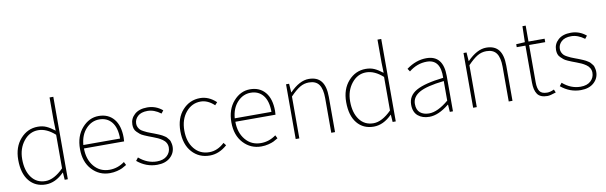

<svg xmlns="http://www.w3.org/2000/svg" viewBox="-50 -1301 5743 1821"><g transform="rotate(-10 2821.0 -390.5)"><path d="M277.3 12.7Q176.8 12.7 117.7 -59.1Q58.6 -130.9 58.6 -261.7Q58.6 -385.7 127.4 -462.9Q196.3 -540 294.9 -540Q340.8 -540 377 -523.9Q413.1 -507.8 457 -473.6L454.1 -573.2V-793.9H490.2V0H460L455.1 -70.3H453.1Q370.1 12.7 277.3 12.7ZM280.3 -19.5Q362.3 -19.5 454.1 -111.3V-434.6Q374 -506.8 293 -506.8Q210 -506.8 153.3 -435.5Q96.7 -364.3 96.7 -261.7Q96.7 -152.3 145.5 -85.9Q194.3 -19.5 280.3 -19.5Z M894.5 12.7Q792 12.7 722.7 -62Q653.3 -136.7 653.3 -261.7Q653.3 -385.7 721.2 -462.9Q789.1 -540 880.9 -540Q973.6 -540 1026.9 -476.6Q1080.1 -413.1 1080.1 -296.9Q1080.1 -273.4 1078.1 -260.7H691.4Q691.4 -155.3 748 -87.4Q804.7 -19.5 896.5 -19.5Q975.6 -19.5 1042 -68.4L1057.6 -37.1Q1032.2 -21.5 1014.2 -12.7Q996.1 -3.9 963.4 4.4Q930.7 12.7 894.5 12.7ZM691.4 -293.9H1044.9Q1044.9 -398.4 1001 -452.6Q957 -506.8 880.9 -506.8Q807.6 -506.8 753.4 -448.7Q699.2 -390.6 691.4 -293.9Z M1349.6 12.7Q1244.1 12.7 1158.2 -58.6L1180.7 -87.9Q1259.8 -19.5 1352.5 -19.5Q1416 -19.5 1450.7 -51.8Q1485.4 -84 1485.4 -130.9Q1485.4 -155.3 1474.1 -175.3Q1462.9 -195.3 1441.4 -210Q1419.9 -224.6 1400.9 -233.4Q1381.8 -242.2 1353.5 -252.9Q1322.3 -264.6 1312 -268.6Q1301.8 -272.5 1274.9 -284.2Q1248 -295.9 1236.8 -305.7Q1225.6 -315.4 1210 -330.1Q1194.3 -344.7 1188.5 -363.3Q1182.6 -381.8 1182.6 -403.3Q1182.6 -460.9 1226.6 -500.5Q1270.5 -540 1348.6 -540Q1431.6 -540 1495.1 -486.3L1473.6 -459Q1410.2 -506.8 1345.7 -506.8Q1284.2 -506.8 1252 -477.1Q1219.7 -447.3 1219.7 -405.3Q1219.7 -386.7 1227.5 -371.1Q1235.4 -355.5 1245.1 -345.7Q1254.9 -335.9 1275.4 -325.2Q1295.9 -314.5 1308.1 -309.1Q1320.3 -303.7 1346.7 -293.9Q1350.6 -293 1371.6 -284.7Q1392.6 -276.4 1397.5 -274.4Q1402.3 -272.5 1420.9 -264.6Q1439.5 -256.8 1445.3 -252.9Q1451.2 -249 1465.8 -240.2Q1480.5 -231.4 1485.4 -224.6Q1490.2 -217.8 1500 -207Q1509.8 -196.3 1513.2 -185.5Q1516.6 -174.8 1519.5 -161.1Q1522.5 -147.5 1522.5 -132.8Q1522.5 -71.3 1476.1 -29.3Q1429.7 12.7 1349.6 12.7Z M1856.4 12.7Q1752.9 12.7 1686.5 -61Q1620.1 -134.8 1620.1 -261.7Q1620.1 -389.6 1689 -464.8Q1757.8 -540 1857.4 -540Q1941.4 -540 2011.7 -473.6L1988.3 -448.2Q1925.8 -506.8 1857.4 -506.8Q1772.5 -506.8 1715.3 -438Q1658.2 -369.1 1658.2 -261.7Q1658.2 -153.3 1712.9 -86.4Q1767.6 -19.5 1857.4 -19.5Q1936.5 -19.5 2003.9 -83L2024.4 -56.6Q1946.3 12.7 1856.4 12.7Z M2352.5 12.7Q2250 12.7 2180.7 -62Q2111.3 -136.7 2111.3 -261.7Q2111.3 -385.7 2179.2 -462.9Q2247.1 -540 2338.9 -540Q2431.6 -540 2484.9 -476.6Q2538.1 -413.1 2538.1 -296.9Q2538.1 -273.4 2536.1 -260.7H2149.4Q2149.4 -155.3 2206.1 -87.4Q2262.7 -19.5 2354.5 -19.5Q2433.6 -19.5 2500 -68.4L2515.6 -37.1Q2490.2 -21.5 2472.2 -12.7Q2454.1 -3.9 2421.4 4.4Q2388.7 12.7 2352.5 12.7ZM2149.4 -293.9H2502.9Q2502.9 -398.4 2459 -452.6Q2415 -506.8 2338.9 -506.8Q2265.6 -506.8 2211.4 -448.7Q2157.2 -390.6 2149.4 -293.9Z M2684.6 0V-527.3H2713.9L2719.7 -443.4H2721.7Q2816.4 -540 2904.3 -540Q2985.4 -540 3024.4 -490.2Q3063.5 -440.4 3063.5 -338.9V0H3027.3V-334Q3027.3 -421.9 2997.1 -464.4Q2966.8 -506.8 2900.4 -506.8Q2853.5 -506.8 2813.5 -482.9Q2773.4 -459 2719.7 -403.3V0Z M3435.5 12.7Q3335 12.7 3275.9 -59.1Q3216.8 -130.9 3216.8 -261.7Q3216.8 -385.7 3285.6 -462.9Q3354.5 -540 3453.1 -540Q3499 -540 3535.2 -523.9Q3571.3 -507.8 3615.2 -473.6L3612.3 -573.2V-793.9H3648.4V0H3618.2L3613.3 -70.3H3611.3Q3528.3 12.7 3435.5 12.7ZM3438.5 -19.5Q3520.5 -19.5 3612.3 -111.3V-434.6Q3532.2 -506.8 3451.2 -506.8Q3368.2 -506.8 3311.5 -435.5Q3254.9 -364.3 3254.9 -261.7Q3254.9 -152.3 3303.7 -85.9Q3352.5 -19.5 3438.5 -19.5Z M3970.7 12.7Q3904.3 12.7 3861.8 -22.9Q3819.3 -58.6 3819.3 -129.9Q3819.3 -216.8 3900.9 -262.7Q3982.4 -308.6 4163.1 -329.1Q4168.9 -506.8 4035.2 -506.8Q3942.4 -506.8 3863.3 -443.4L3844.7 -471.7Q3937.5 -540 4037.1 -540Q4199.2 -540 4199.2 -340.8V0H4168.9L4164.1 -70.3H4161.1Q4059.6 12.7 3970.7 12.7ZM3973.6 -19.5Q4056.6 -19.5 4163.1 -109.4V-297.9Q3996.1 -279.3 3925.8 -239.3Q3855.5 -199.2 3855.5 -130.9Q3855.5 -73.2 3888.2 -46.4Q3920.9 -19.5 3973.6 -19.5Z M4393.6 0V-527.3H4422.9L4428.7 -443.4H4430.7Q4525.4 -540 4613.3 -540Q4694.3 -540 4733.4 -490.2Q4772.5 -440.4 4772.5 -338.9V0H4736.3V-334Q4736.3 -421.9 4706.1 -464.4Q4675.8 -506.8 4609.4 -506.8Q4562.5 -506.8 4522.5 -482.9Q4482.4 -459 4428.7 -403.3V0Z M5108.4 12.7Q5039.1 12.7 5011.7 -26.4Q4984.4 -65.4 4984.4 -139.6V-494.1H4900.4V-522.5L4984.4 -527.3L4988.3 -680.7H5019.5V-527.3H5174.8V-494.1H5019.5V-134.8Q5019.5 -77.1 5038.6 -48.3Q5057.6 -19.5 5111.3 -19.5Q5140.6 -19.5 5177.7 -37.1L5190.4 -6.8Q5133.8 12.7 5108.4 12.7Z M5429.7 12.7Q5324.2 12.7 5238.3 -58.6L5260.7 -87.9Q5339.8 -19.5 5432.6 -19.5Q5496.1 -19.5 5530.8 -51.8Q5565.4 -84 5565.4 -130.9Q5565.4 -155.3 5554.2 -175.3Q5543 -195.3 5521.5 -210Q5500 -224.6 5481 -233.4Q5461.9 -242.2 5433.6 -252.9Q5402.3 -264.6 5392.1 -268.6Q5381.8 -272.5 5355 -284.2Q5328.1 -295.9 5316.9 -305.7Q5305.7 -315.4 5290 -330.1Q5274.4 -344.7 5268.6 -363.3Q5262.7 -381.8 5262.7 -403.3Q5262.7 -460.9 5306.6 -500.5Q5350.6 -540 5428.7 -540Q5511.7 -540 5575.2 -486.3L5553.7 -459Q5490.2 -506.8 5425.8 -506.8Q5364.3 -506.8 5332 -477.1Q5299.8 -447.3 5299.8 -405.3Q5299.8 -386.7 5307.6 -371.1Q5315.4 -355.5 5325.2 -345.7Q5335 -335.9 5355.5 -325.2Q5376 -314.5 5388.2 -309.1Q5400.4 -303.7 5426.8 -293.9Q5430.7 -293 5451.7 -284.7Q5472.7 -276.4 5477.5 -274.4Q5482.4 -272.5 5501 -264.6Q5519.5 -256.8 5525.4 -252.9Q5531.2 -249 5545.9 -240.2Q5560.5 -231.4 5565.4 -224.6Q5570.3 -217.8 5580.1 -207Q5589.8 -196.3 5593.3 -185.5Q5596.7 -174.8 5599.6 -161.1Q5602.5 -147.5 5602.5 -132.8Q5602.5 -71.3 5556.2 -29.3Q5509.8 12.7 5429.7 12.7Z"/></g></svg>

Font: Bpmf Zihi Sans ExtraLight
Style: ExtraLight
Weight: 250
Foundry: But Ko
Version: Version 1.320